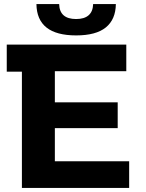

<svg xmlns="http://www.w3.org/2000/svg" viewBox="-20 -918 713 938"><path d="M611 -130V0H87V-568H13V-700H597V-570H248V-418H555V-292H248V-130ZM158 -898H269Q271 -825 352 -825Q392 -825 413 -843.5Q434 -862 435 -898H546Q545 -823 497 -784Q449 -745 352 -745Q160 -745 158 -898Z"/></svg>

Font: mBank
Style: Bold
Weight: 700
Designer: Julieta Ulanovsky
Foundry: Julieta Ulanovsky
Version: Version 7.200